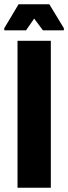

<svg xmlns="http://www.w3.org/2000/svg" viewBox="-47 -879 319 899"><path d="M35 0V-688H191V0ZM-27 -737V-747L40 -859H184L252 -747V-737H154L113 -792L75 -737Z"/></svg>

Font: Saira ExtraCondensed Black
Style: Regular
Weight: 900
Width: 2
Designer: Hector Gatti with collaboration of the Omnibus-Type team
Foundry: Omnibus-Type
Version: Version 1.101